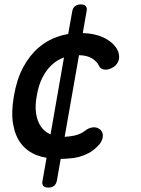

<svg xmlns="http://www.w3.org/2000/svg" viewBox="-20 -710 640 870"><path d="M307 -657Q310 -674 320 -682Q330 -690 346 -690Q362 -690 369 -682Q376 -674 372 -657L355 -560Q386 -559 411 -553Q440 -546 461.5 -533.5Q483 -521 496.5 -506Q510 -491 516 -475Q524 -450 515.5 -431Q507 -412 487 -402Q468 -392 451 -395Q434 -398 428 -413Q419 -432 396 -446Q374 -459 338 -460L273 -90Q295 -91 319 -96Q347 -103 366 -118Q382 -131 401.5 -133Q421 -135 436 -121Q442 -115 444.5 -106.5Q447 -98 445.5 -88Q444 -78 438 -67Q432 -56 420 -45Q402 -27 381 -16Q360 -5 338 1Q316 7 292 8Q274 10 255 10L238 107Q235 124 225 132Q215 140 199 140Q183 140 176 132Q169 124 173 107L191 5Q167 1 146 -7Q103 -24 76 -58.5Q49 -93 39.5 -147Q30 -201 43 -275Q56 -351 85 -405Q114 -459 154 -493.5Q194 -528 242 -544Q265 -552 289 -556ZM270 -450Q269 -449 268 -449Q238 -438 214 -415.5Q190 -393 172.5 -359Q155 -325 147 -278Q138 -231 143.5 -195.5Q149 -160 165.5 -136.5Q182 -113 207 -102Q208 -101 209 -101Z"/></svg>

Font: Maple Mono Medium
Style: Italic
Weight: 500
Italic angle: -10°
Monospace: yes
Designer: subframe7536
Version: Version 7.000